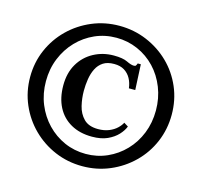

<svg xmlns="http://www.w3.org/2000/svg" viewBox="-100 -778 950 904"><g transform="rotate(15 375.0 -326.0)"><path d="M375 16Q304 16 241.5 -10.5Q179 -37 131.5 -84Q84 -131 57 -193.5Q30 -256 30 -327Q30 -398 57 -460Q84 -522 131.5 -568.5Q179 -615 241.5 -641.5Q304 -668 375 -668Q446 -668 509 -641.5Q572 -615 619.5 -568.5Q667 -522 693.5 -460Q720 -398 720 -327Q720 -256 693.5 -193.5Q667 -131 619 -84Q571 -37 508.5 -10.5Q446 16 375 16ZM383 -130Q324 -130 280.5 -154.5Q237 -179 214 -223.5Q191 -268 191 -329Q191 -390 217 -434Q243 -478 287.5 -502Q332 -526 385 -526Q429 -526 451.5 -515Q474 -504 487 -504Q495 -504 497 -507Q499 -510 500 -512L503 -519H518L524 -395H493Q490 -421 478.5 -442Q467 -463 447 -475.5Q427 -488 397 -488Q364 -488 343.5 -474.5Q323 -461 311.5 -438Q300 -415 295.5 -386.5Q291 -358 291 -329Q291 -293 299.5 -257Q308 -221 332 -196.5Q356 -172 402 -172Q432 -172 455 -181.5Q478 -191 493 -205.5Q508 -220 514 -233L535 -220Q527 -199 508 -178.5Q489 -158 458.5 -144Q428 -130 383 -130ZM376 -44Q431 -44 479.5 -65.5Q528 -87 565 -125.5Q602 -164 622.5 -215.5Q643 -267 643 -327Q643 -386 622.5 -438Q602 -490 565.5 -528.5Q529 -567 480 -588.5Q431 -610 376 -610Q320 -610 271.5 -588.5Q223 -567 186 -528.5Q149 -490 128 -438.5Q107 -387 107 -327Q107 -267 128 -215.5Q149 -164 186 -125.5Q223 -87 271.5 -65.5Q320 -44 376 -44Z"/></g></svg>

Font: Frank Ruhl Libre SemiBold
Style: Regular
Weight: 600
Designer: Yanek Iontef
Foundry: Fontef
Version: Version 6.003;gftools[0.9.30]